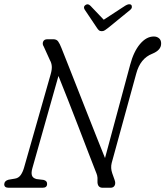

<svg xmlns="http://www.w3.org/2000/svg" viewBox="-24 -885 780 905"><path d="M128.5 -92Q122.5 -71 126.5 -58.2Q130.5 -45.5 148 -41L181 -37Q198.5 -33 198 -18Q198 0 176.5 0H17Q-4.5 0 -4 -17Q-3 -33 16.5 -38L46 -43Q63 -45.5 73 -59.2Q83 -73 89 -93.5L215 -535.5Q221.5 -558.5 220 -573.8Q218.5 -589 211.5 -601L182.5 -665Q174.5 -677 179.2 -688.5Q184 -700 199 -700H227.5Q242.5 -700 250 -689.8Q257.5 -679.5 265.5 -659Q274 -637.5 292.5 -591Q311 -544.5 334.8 -483.8Q358.5 -423 384 -358.8Q409.5 -294.5 432.2 -237Q455 -179.5 471 -140L589.5 -579.5Q606 -642 636 -677.5Q666 -713 701 -713Q716 -713 726 -704.2Q736 -695.5 735.5 -679Q735.5 -649 694.5 -632Q637 -610 618 -537.5L502.5 -117Q496.5 -93 505 -68.5L516 -37.5Q522 -21.5 516.5 -10.8Q511 0 497 0H460Q434 0 435.5 -32.5Q436.5 -48.5 433.8 -58.2Q431 -68 426 -79.5Q413 -112 392.2 -166.5Q371.5 -221 346.5 -285.5Q321.5 -350 296.8 -413.2Q272 -476.5 251.5 -527ZM487.5 -755Q478 -747.5 471 -742.8Q464 -738 456 -738Q447 -738 442 -742.5Q437 -747 432 -755L375 -840Q367 -853.5 379 -861.5Q390.5 -869.5 402 -858L465 -792L566 -858Q585.5 -870 595 -861.5Q598 -858 597.5 -851.2Q597 -844.5 590.5 -839Z"/></svg>

Font: Fraunces 144pt SuperSoft Light
Style: Italic
Weight: 300
Italic angle: -16°
Version: Version 1.000;[b76b70a41]